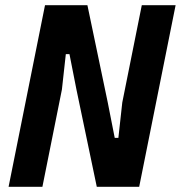

<svg xmlns="http://www.w3.org/2000/svg" viewBox="-20 -718 695 738"><path d="M274 -373 247 -510H233L218 -374L143 0H13L153 -698H316L394 -325L421 -188H435L450 -324L525 -698H655L515 0H352Z"/></svg>

Font: IBM Plex Sans Cond
Style: Bold Italic
Weight: 700
Width: 3
Italic angle: -11°
Designer: Mike Abbink, Paul van der Laan, Pieter van Rosmalen
Foundry: Bold Monday
Version: Version 1.3